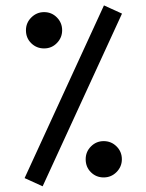

<svg xmlns="http://www.w3.org/2000/svg" viewBox="-20 -669 531 697"><path d="M357.4 -649.4 422.9 -619.6 134.8 7.3 69.3 -22.5ZM74.2 -559.1Q74.2 -586.4 93.8 -605.7Q113.3 -625 140.1 -625Q167.5 -625 186.5 -605.7Q205.6 -586.4 205.6 -559.1Q205.6 -532.2 186.5 -512.7Q167.5 -493.2 140.1 -493.2Q112.8 -493.2 93.5 -512Q74.2 -530.8 74.2 -559.1ZM291 -90.8Q291 -118.2 310.3 -137.5Q329.6 -156.7 356.4 -156.7Q383.8 -156.7 403.1 -137.5Q422.4 -118.2 422.4 -90.8Q422.4 -64 403.1 -44.4Q383.8 -24.9 356.4 -24.9Q329.1 -24.9 310.1 -43.7Q291 -62.5 291 -90.8Z"/></svg>

Font: Vazirmatn RD FD
Style: Regular
Weight: 400
Designer: Saber Rastikerdar
Foundry: Saber Rastikerdar
Version: Version 33.003